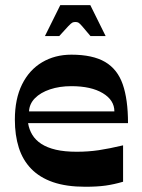

<svg xmlns="http://www.w3.org/2000/svg" viewBox="-20 -717 552 748"><path d="M312.4 10.6Q238.8 10.6 186.7 -7.3Q134.7 -25.3 101.7 -59.3Q68.6 -93.3 53.3 -141.6Q37.9 -190 37.9 -250.7Q37.9 -331.6 65.9 -388.1Q93.9 -444.7 143.9 -474.3Q193.9 -504 258 -504Q341 -504 389.4 -475.7Q437.7 -447.4 458.2 -388.4Q478.7 -329.4 478.7 -237.3H89.4Q93.4 -212.4 105.9 -191.8Q118.4 -171.2 141.1 -156.4Q163.8 -141.7 197.7 -133.7Q231.7 -125.8 279 -125.8Q323.7 -125.8 364.9 -131.9Q406.1 -138.1 459.5 -150.8V-9Q424.5 1.3 391.5 6Q358.5 10.6 312.4 10.6ZM425.6 -283Q425.6 -326.9 380.3 -354.1Q335 -381.3 258 -381.3Q212 -381.3 174.9 -368.9Q137.7 -356.4 116 -334.3Q94.4 -312.2 93.1 -283ZM155.1 -576.6 214.9 -697.1H331.8L391.5 -576.6H332.4Q309.7 -604 299.7 -615.3Q289.7 -626.6 285.2 -629Q280.7 -631.3 273.3 -631.3Q267 -631.3 262 -629Q257 -626.6 246.3 -615.3Q235.6 -604 210.9 -576.6Z"/></svg>

Font: Ojuju ExtraLight
Style: Regular
Weight: 200
Designer: Chisaokwu Joboson, Mirko Velimirovic
Foundry: Udi Foundry
Version: Version 1.000